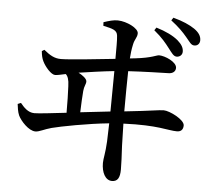

<svg xmlns="http://www.w3.org/2000/svg" viewBox="-59 -882 1117 1017"><g transform="rotate(5 500.0 -373.0)"><path d="M812 -654C830 -631 840 -614 857 -614C873 -614 887 -625 887 -643C887 -663 877 -681 854 -701C828 -723 787 -743 737 -758L727 -743C770 -708 792 -680 812 -654ZM898 -722C919 -698 927 -681 945 -681C965 -681 974 -696 974 -711C974 -733 962 -752 936 -770C909 -788 874 -804 822 -818L812 -803C855 -770 877 -747 898 -722ZM40 -291C42 -274 45 -249 53 -231C66 -203 110 -154 146 -154C167 -154 192 -170 230 -180C275 -192 420 -220 532 -231L529 -134C526 -72 517 -43 517 -19C517 31 537 72 573 72C603 72 615 51 615 7C615 -21 613 -68 610 -118L607 -236C792 -244 844 -220 893 -220C912 -220 926 -230 926 -254C926 -285 845 -325 814 -325C789 -325 749 -316 606 -301C606 -383 607 -462 608 -515C693 -520 784 -522 821 -523C844 -523 859 -535 859 -554C859 -586 795 -613 764 -613C751 -613 727 -596 639 -586L611 -583C613 -607 615 -630 621 -657C627 -688 641 -696 641 -719C641 -746 578 -777 531 -778C509 -779 482 -771 455 -762L456 -743C506 -732 530 -727 533 -697C536 -671 535 -630 535 -574C432 -563 291 -548 247 -548C212 -548 188 -563 156 -589L143 -581C145 -559 149 -542 156 -528C170 -499 203 -461 224 -461C235 -461 257 -466 280 -471C291 -461 298 -444 299 -408C301 -378 302 -315 302 -267C224 -258 156 -250 132 -250C98 -250 75 -276 57 -298ZM535 -509 533 -294 374 -276C375 -320 378 -362 380 -390C382 -415 392 -426 392 -441C392 -456 368 -473 347 -484C402 -492 475 -503 535 -509Z"/></g></svg>

Font: Noto Serif CJK KR SemiBold
Style: Regular
Weight: 600
Designer: Ryoko NISHIZUKA 西塚涼子 (kana & ideographs); Frank Grießhammer (Latin, Greek & Cyrillic); Wenlong ZHANG 张文龙 (bopomofo); San
Foundry: Adobe
Version: Version 2.001;hotconv 1.1.0;makeotfexe 2.6.0